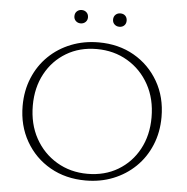

<svg xmlns="http://www.w3.org/2000/svg" viewBox="-56 -869 905 930"><g transform="rotate(5 396.5 -403.5)"><path d="M394 7Q297 7 221.5 -36Q146 -79 102.5 -155Q59 -231 59 -327Q59 -401 85 -463.5Q111 -526 157.5 -571Q204 -616 266 -640.5Q328 -665 400 -665Q497 -665 572 -622Q647 -579 690.5 -503.5Q734 -428 734 -331Q734 -257 708 -194.5Q682 -132 635.5 -87Q589 -42 527.5 -17.5Q466 7 394 7ZM400 -26Q484 -26 548.5 -64.5Q613 -103 649.5 -170.5Q686 -238 686 -325Q686 -415 648 -484Q610 -553 543.5 -592.5Q477 -632 393 -632Q310 -632 245.5 -593.5Q181 -555 144.5 -487.5Q108 -420 108 -333Q108 -243 146 -174Q184 -105 250.5 -65.5Q317 -26 400 -26ZM304 -749Q290 -749 280.5 -758Q271 -767 271 -781Q271 -796 280.5 -805Q290 -814 304 -814Q318 -814 327.5 -805Q337 -796 337 -781Q337 -767 327.5 -758Q318 -749 304 -749ZM492 -749Q478 -749 468.5 -758Q459 -767 459 -781Q459 -796 468.5 -805Q478 -814 492 -814Q507 -814 516 -805Q525 -796 525 -781Q525 -767 516 -758Q507 -749 492 -749Z"/></g></svg>

Font: Ysabeau Infant ExtraLight
Style: Regular
Weight: 250
Designer: Christian Thalmann (Catharsis Fonts)
Version: Version 2.001;gftools[0.9.30]; featfreeze: ss01,ss02,lnum